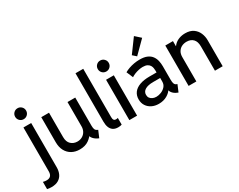

<svg xmlns="http://www.w3.org/2000/svg" viewBox="-140 -1356 2666 2139"><g transform="rotate(-30 1193.5 -286.5)"><path d="M29.3 213.4Q14.6 213.4 1.2 211.9Q-12.2 210.4 -25.9 207.5V114.3Q-14.6 117.7 -2.4 119.1Q9.8 120.6 19.5 120.6Q54.7 120.6 72 101.6Q89.4 82.5 89.4 46.4V-519H189V50.8Q189 97.2 172.1 134Q155.3 170.9 119.9 192.1Q84.5 213.4 29.3 213.4ZM139.2 -597.2Q109.4 -597.2 89.1 -617.7Q68.8 -638.2 68.8 -667.5Q68.8 -696.8 89.1 -717.3Q109.4 -737.8 139.2 -737.8Q168.5 -737.8 189 -717.3Q209.5 -696.8 209.5 -667.5Q209.5 -638.2 189 -617.7Q168.5 -597.2 139.2 -597.2Z M512.7 7.8Q456.1 7.8 412.4 -16.4Q368.7 -40.5 343.8 -86.4Q318.8 -132.3 318.8 -197.8V-519H418.5V-205.1Q418.5 -143.6 452.1 -112.8Q485.8 -82 533.2 -82Q569.8 -82 597.7 -98.4Q625.5 -114.7 640.9 -142.8Q656.2 -170.9 656.2 -205.1V-519H755.9V-154.8Q755.9 -122.1 764.2 -106Q772.5 -89.8 797.9 -80.1L760.7 7.8Q720.2 -8.8 697 -34.2Q673.8 -59.6 673.3 -87.9L711.9 -66.4H646.5L696.8 -99.1Q674.3 -56.2 628.4 -24.2Q582.5 7.8 512.7 7.8Z M1006.3 7.8Q967.8 7.8 942.9 -8.5Q918 -24.9 905.8 -55.4Q893.6 -85.9 893.6 -127.4V-752H993.2V-130.9Q993.2 -120.6 995.1 -109.1Q997.1 -97.7 1004.9 -89.6Q1012.7 -81.5 1030.3 -81.5Q1036.6 -81.5 1042.2 -82.8Q1047.9 -84 1053.2 -85.4V0.5Q1044.4 3.9 1032 5.9Q1019.5 7.8 1006.3 7.8Z M1152.3 0V-519H1252V0ZM1202.1 -597.2Q1172.4 -597.2 1152.1 -617.7Q1131.8 -638.2 1131.8 -667.5Q1131.8 -696.8 1152.1 -717.3Q1172.4 -737.8 1202.1 -737.8Q1231.4 -737.8 1252 -717.3Q1272.5 -696.8 1272.5 -667.5Q1272.5 -638.2 1252 -617.7Q1231.4 -597.2 1202.1 -597.2Z M1529.3 7.8Q1480 7.8 1440.9 -11.5Q1401.9 -30.8 1379.4 -65.9Q1356.9 -101.1 1356.9 -148.4Q1356.9 -198.2 1384 -234.4Q1411.1 -270.5 1463.4 -289.6Q1515.6 -308.6 1590.3 -308.6H1700.7V-234.9H1594.7Q1527.3 -234.9 1490.5 -213.1Q1453.6 -191.4 1453.6 -149.9Q1453.6 -126 1465.8 -109.1Q1478 -92.3 1498.8 -83.3Q1519.5 -74.2 1545.4 -74.2Q1574.2 -74.2 1606.4 -86.9Q1638.7 -99.6 1661.6 -125.2Q1684.6 -150.9 1684.6 -189V-242.7L1680.2 -271.5V-332Q1680.2 -346.2 1677.5 -364.5Q1674.8 -382.8 1664.8 -399.7Q1654.8 -416.5 1633.8 -427.7Q1612.8 -439 1576.7 -439Q1552.7 -439 1525.1 -433.1Q1497.6 -427.2 1471.9 -417Q1446.3 -406.7 1426.8 -393.6L1391.1 -477.5Q1415 -491.7 1447.3 -503.2Q1479.5 -514.6 1515.6 -521Q1551.8 -527.3 1587.9 -527.3Q1646.5 -527.3 1683.3 -510.7Q1720.2 -494.1 1740.2 -465.8Q1760.3 -437.5 1767.8 -403.3Q1775.4 -369.1 1775.4 -334V-158.2Q1775.4 -126.5 1782.2 -108.6Q1789.1 -90.8 1807.1 -84L1817.4 -80.1L1780.3 7.8L1766.1 2Q1733.9 -11.2 1714.4 -33.7Q1694.8 -56.2 1693.8 -78.6L1712.9 -69.3H1677.7L1701.7 -83Q1683.1 -45.9 1637 -19Q1590.8 7.8 1529.3 7.8ZM1583 -571.8 1537.6 -612.3 1664.6 -785.6 1734.4 -723.1Z M1914.6 0V-519.5H2013.2V-454.6H2033.2L1995.6 -414.6Q2007.8 -451.2 2033.9 -476.3Q2060.1 -501.5 2095.9 -514.4Q2131.8 -527.3 2172.9 -527.3Q2235.8 -527.3 2275.6 -499.5Q2315.4 -471.7 2334.2 -427.7Q2353 -383.8 2353 -335V0H2253.4V-313.5Q2253.4 -375.5 2222.9 -406.7Q2192.4 -438 2139.6 -438Q2104.5 -438 2075.9 -423.6Q2047.4 -409.2 2030.8 -381.3Q2014.2 -353.5 2014.2 -313.5V0Z"/></g></svg>

Font: Reddit Sans Medium
Style: Regular
Weight: 500
Designer: Stephen Hutchings
Foundry: Reddit
Version: Version 1.014